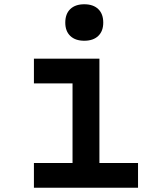

<svg xmlns="http://www.w3.org/2000/svg" viewBox="-20 -880 740 900"><path d="M139 -605H446V-116H627V0H139V-116H320V-489H139ZM375 -689Q333 -689 309.5 -711.5Q286 -734 286 -774Q286 -815 309.5 -837.5Q333 -860 375 -860Q417 -860 440.5 -837.5Q464 -815 464 -774Q464 -734 440.5 -711.5Q417 -689 375 -689Z"/></svg>

Font: Martian Mono Medium
Style: Regular
Weight: 500
Monospace: yes
Designer: Roman Shamin
Foundry: Evil Martians
Version: Version 1.000; ttfautohint (v1.8.4.7-5d5b)